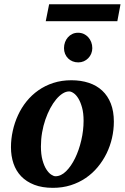

<svg xmlns="http://www.w3.org/2000/svg" viewBox="-20 -882 594 914"><path d="M377.9 -307.1Q377.9 -343.8 370.6 -370.1Q363.3 -396.5 352.8 -413.6Q342.3 -430.7 330.3 -438.7Q318.4 -446.8 309.1 -446.8Q293.9 -446.8 278.1 -436.8Q262.2 -426.8 247.3 -408.9Q232.4 -391.1 219.2 -366.5Q206.1 -341.8 196 -312.7Q186 -283.7 180.4 -251.2Q174.8 -218.8 174.8 -185.1Q174.8 -146.5 182.4 -119.4Q189.9 -92.3 200.9 -75.4Q211.9 -58.6 223.6 -50.8Q235.4 -43 244.1 -43Q270.5 -43 294.7 -66.9Q318.8 -90.8 337.4 -128.9Q356 -167 366.9 -213.9Q377.9 -260.7 377.9 -307.1ZM522 -303.2Q522 -263.7 513.2 -225.1Q504.4 -186.5 487.3 -151.6Q470.2 -116.7 445.3 -86.7Q420.4 -56.6 388.2 -34.7Q356 -12.7 316.7 -0.2Q277.3 12.2 231.9 12.2Q180.7 12.2 143.1 -2.4Q105.5 -17.1 80.8 -42.7Q56.2 -68.4 44.2 -103.8Q32.2 -139.2 32.2 -181.2Q32.2 -220.2 40.8 -259Q49.3 -297.9 65.7 -333.5Q82 -369.1 106.4 -399.4Q130.9 -429.7 162.8 -452.1Q194.8 -474.6 234.1 -487.3Q273.4 -500 319.8 -500Q365.7 -500 403.1 -487.5Q440.4 -475.1 466.8 -450.4Q493.2 -425.8 507.6 -388.9Q522 -352.1 522 -303.2ZM419.4 -652.8Q419.4 -639.2 414.3 -626.7Q409.2 -614.3 400.1 -605Q391.1 -595.7 378.9 -590.3Q366.7 -585 352.5 -585Q337.9 -585 325.4 -590.1Q313 -595.2 304 -604.2Q294.9 -613.3 289.8 -625.7Q284.7 -638.2 284.7 -652.8Q284.7 -668 289.6 -681.2Q294.4 -694.3 303.2 -704.3Q312 -714.4 324.2 -720.2Q336.4 -726.1 351.6 -726.1Q366.2 -726.1 378.7 -720.5Q391.1 -714.8 400.1 -704.8Q409.2 -694.8 414.3 -681.4Q419.4 -668 419.4 -652.8ZM538.6 -781.2H197.8L213.9 -861.8H553.7Z"/></svg>

Font: Charis SIL Phon
Style: Bold Italic
Weight: 700
Italic angle: -11°
Foundry: SIL International
Version: Version 5.000